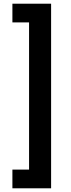

<svg xmlns="http://www.w3.org/2000/svg" viewBox="-20 -852 381 1037"><path d="M47 64V165H256V-832H47V-731H137V64Z"/></svg>

Font: Noto Sans Gurmukhi ExtraCondensed
Style: Bold
Weight: 700
Width: 2
Designer: Jelle Bosma - Monotype Design Team
Foundry: Monotype Imaging Inc.
Version: Version 2.004